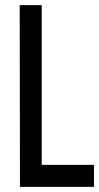

<svg xmlns="http://www.w3.org/2000/svg" viewBox="-20 -730 388 750"><path d="M347 0V-86H143V-710H57L58 0Z"/></svg>

Font: Radis Sans
Style: Regular
Weight: 400
Designer: Gaël Goy
Foundry: Gaël Goy
Version: 1.0